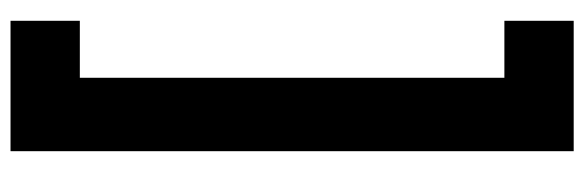

<svg xmlns="http://www.w3.org/2000/svg" viewBox="-402 -546 1137 374"><g transform="rotate(-90 167.0 -358.5)"><path d="M314 55V190H60V-907H314V-772H203V55Z"/></g></svg>

Font: Sinkin Sans 700 Bold
Style: Bold
Weight: 700
Designer: Keith Bates
Foundry: K-Type
Version: Sinkin Sans (version 1.0)  by Keith Bates   •   © 2014   www